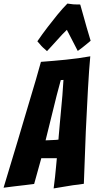

<svg xmlns="http://www.w3.org/2000/svg" viewBox="-41 -1056 527 1074"><path d="M259 -2Q263 -35 267 -67Q270 -95 272.5 -123Q275 -151 277 -171H190L150 -27Q128 -24 98 -20.5Q68 -17 42 -14Q10 -10 -21 -6Q19 -139 58 -268Q74 -322 91.5 -381Q109 -440 126.5 -498.5Q144 -557 160 -611Q176 -665 188 -710Q256 -715 326.5 -722Q397 -729 464 -741Q461 -709 457.5 -661.5Q454 -614 451 -558Q448 -502 445 -441Q442 -380 439 -321Q434 -183 428 -28Q398 -23 368 -20Q343 -16 313 -11Q283 -6 259 -2ZM214 -271Q218 -271 228.5 -271.5Q239 -272 250.5 -272.5Q262 -273 272 -273.5Q282 -274 286 -275Q286 -281 287.5 -295.5Q289 -310 290.5 -328.5Q292 -347 294 -369Q296 -391 298 -412Q302 -463 308 -522L314 -609L299 -608L276 -522ZM222 -770Q209 -781 199 -790.5Q189 -800 183 -808Q174 -817 168 -825Q196 -866 226 -905Q251 -938 280.5 -974Q310 -1010 336 -1036Q375 -1030 390.5 -1031Q406 -1032 408 -1030Q416 -1003 425.5 -968Q435 -933 444 -902Q455 -865 466 -828Q454 -818 442 -808Q432 -799 419 -789.5Q406 -780 394 -771L333 -889Q322 -879 307 -863Q292 -847 277 -830Q262 -813 247 -797Q232 -781 222 -770Z"/></svg>

Font: Bangers
Style: Regular
Weight: 400
Designer: vernon adams
Foundry: Vernon Adams
Version: Version 2.000